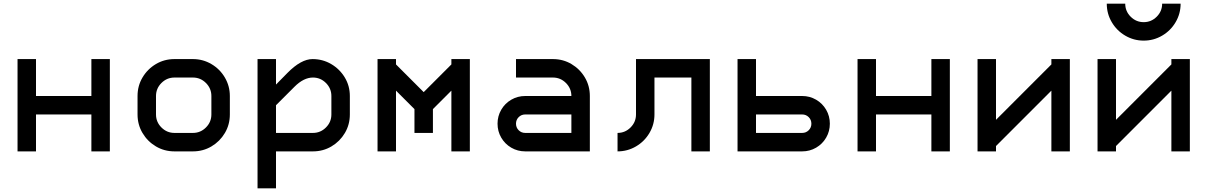

<svg xmlns="http://www.w3.org/2000/svg" viewBox="-20 -820 6540 1040"><path d="M175 0H75V-500H175V-300H475V-500H575V0H475V-200H175Z M1025 0H925Q870 0 824.5 -27Q779 -54 752 -99.5Q725 -145 725 -200V-300Q725 -355 752 -400.5Q779 -446 824.5 -473Q870 -500 925 -500H1025Q1079 -500 1125 -473Q1171 -446 1198 -400Q1225 -354 1225 -300V-200Q1225 -145 1198 -99.5Q1171 -54 1125.5 -27Q1080 0 1025 0ZM925 -100H1025Q1066 -100 1095.5 -129.5Q1125 -159 1125 -200V-300Q1125 -341 1095.5 -370.5Q1066 -400 1025 -400H925Q884 -400 854.5 -370.5Q825 -341 825 -300V-200Q825 -159 854.5 -129.5Q884 -100 925 -100Z M1673 -500Q1728 -500 1774 -473Q1820 -446 1847.5 -400.5Q1875 -355 1875 -300V-200Q1875 -145 1848 -99.5Q1821 -54 1775.5 -27Q1730 0 1675 0H1475V200H1375V-500H1475V-362L1537 -425Q1611 -500 1673 -500ZM1675 -100Q1716 -100 1745.5 -129.5Q1775 -159 1775 -200V-300Q1775 -341 1745.5 -370.5Q1716 -400 1675 -400Q1625 -400 1575 -350L1475 -250V-100Z M2325 -229V-100H2225V-229L2125 -329V0H2025V-500H2125V-471L2275 -321L2425 -471V-500H2525V0H2425V-329Z M3175 -300V0H2825Q2784 0 2749.5 -20Q2715 -40 2695 -74.5Q2675 -109 2675 -150Q2675 -191 2695 -225.5Q2715 -260 2749.5 -280Q2784 -300 2825 -300H3075Q3075 -341 3045.5 -370.5Q3016 -400 2975 -400H2775V-500H2975Q3030 -500 3075.5 -473Q3121 -446 3148 -400.5Q3175 -355 3175 -300ZM2825 -100H3075V-200H2825Q2804 -200 2789.5 -185.5Q2775 -171 2775 -150Q2775 -129 2789.5 -114.5Q2804 -100 2825 -100Z M3425 -200V-500H3825V0H3725V-400H3525V-200Q3525 -146 3498 -100Q3471 -54 3425 -27Q3379 0 3325 0V-100Q3366 -100 3395.5 -129.5Q3425 -159 3425 -200Z M4325 0H3975V-500H4075V-300H4325Q4366 -300 4400.5 -280Q4435 -260 4455 -225.5Q4475 -191 4475 -150Q4475 -109 4455 -74.5Q4435 -40 4400.5 -20Q4366 0 4325 0ZM4325 -100Q4346 -100 4360.5 -114.5Q4375 -129 4375 -150Q4375 -171 4360.5 -185.5Q4346 -200 4325 -200H4075V-100Z M4725 0H4625V-500H4725V-300H5025V-500H5125V0H5025V-200H4725Z M5375 0H5275V-500H5375V-171L5675 -471V-500H5775V0H5675V-329L5375 -29Z M6025 0H5925V-500H6025V-171L6325 -471V-500H6425V0H6325V-329L6025 -29ZM6175 -700Q6216 -700 6245.5 -729.5Q6275 -759 6275 -800H6375Q6375 -746 6348 -700Q6321 -654 6275 -627Q6229 -600 6175 -600Q6121 -600 6075 -627Q6029 -654 6002 -700Q5975 -746 5975 -800H6075Q6075 -759 6104.5 -729.5Q6134 -700 6175 -700Z"/></svg>

Font: Monoikos Medium
Style: Regular
Weight: 500
Designer: Brian Krent
Version: Version 0.088